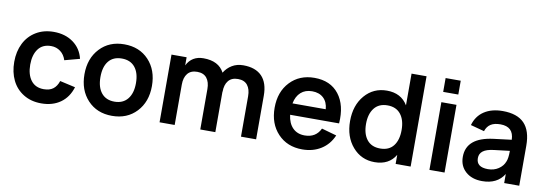

<svg xmlns="http://www.w3.org/2000/svg" viewBox="-56 -1112 4288 1508"><g transform="rotate(10 2087.5 -358.0)"><path d="M304.7 15.1Q223.6 15.1 163.1 -22Q102.5 -59.1 71.3 -123.3Q40 -187.5 40 -270Q40 -353 72.3 -417.5Q104.5 -481.9 165.3 -518.6Q226.1 -555.2 306.2 -555.2Q397.9 -555.2 461.9 -508.8Q525.9 -462.4 544.9 -382.3L424.8 -350.1Q411.1 -393.6 378.9 -417.7Q346.7 -441.9 304.7 -441.9Q237.3 -441.9 202.4 -395.3Q167.5 -348.6 167.5 -270Q167.5 -190.9 202.9 -144.5Q238.3 -98.1 304.7 -98.1Q351.6 -98.1 379.6 -119.4Q407.7 -140.6 421.9 -183.6L544.9 -155.8Q519.5 -73.2 457.3 -29.1Q395 15.1 304.7 15.1Z M868.7 15.1Q748.5 15.1 674.3 -64.2Q600.1 -143.6 600.1 -270Q600.1 -396.5 674.6 -475.8Q749 -555.2 868.7 -555.2Q989.7 -555.2 1064 -476.1Q1138.2 -397 1138.2 -270Q1138.2 -143.1 1063.7 -64Q989.3 15.1 868.7 15.1ZM868.7 -98.1Q936.5 -98.1 973.6 -143.8Q1010.7 -189.5 1010.7 -270Q1010.7 -351.6 973.9 -396.7Q937 -441.9 868.7 -441.9Q800.3 -441.9 763.9 -397Q727.5 -352.1 727.5 -270Q727.5 -188.5 764.4 -143.3Q801.3 -98.1 868.7 -98.1Z M1571.3 0V-322.3Q1571.3 -378.4 1545.9 -410.2Q1520.5 -441.9 1469.7 -441.9Q1418.9 -441.9 1393.1 -410.2Q1367.2 -378.4 1367.2 -322.3V0H1246.6V-540H1367.2V-475.1Q1407.2 -555.2 1500 -555.2Q1621.6 -555.2 1666 -469.7Q1689.5 -508.8 1728 -532Q1766.6 -555.2 1817.4 -555.2Q1915 -555.2 1965.8 -502.7Q2016.6 -450.2 2016.6 -347.7V0H1896V-322.3Q1896 -378.4 1870.8 -410.2Q1845.7 -441.9 1794.9 -441.9Q1744.1 -441.9 1718.3 -409.9Q1692.4 -377.9 1692.4 -322.3L1691.4 -323.2V0Z M2386.2 -96.2Q2475.6 -96.2 2511.7 -172.9L2630.9 -139.2Q2599.6 -65.4 2535.6 -25.1Q2471.7 15.1 2386.2 15.1Q2265.6 15.1 2191.2 -64Q2116.7 -143.1 2116.7 -270Q2116.7 -397.5 2191.4 -476.3Q2266.1 -555.2 2385.3 -555.2Q2513.2 -555.2 2580.3 -469Q2647.5 -382.8 2636.7 -236.3H2246.1Q2254.4 -169.4 2290.8 -132.8Q2327.1 -96.2 2386.2 -96.2ZM2249 -327.6H2514.2Q2509.8 -384.8 2475.8 -416.5Q2441.9 -448.2 2385.3 -448.2Q2330.6 -448.2 2295.4 -416.7Q2260.3 -385.3 2249 -327.6Z M3129.4 -720.2H3249V0H3129.4V-72.3Q3077.6 15.1 2962.9 15.1Q2856.4 15.1 2787.4 -64.9Q2718.3 -145 2718.3 -270Q2718.3 -396 2787.1 -475.6Q2856 -555.2 2962.9 -555.2Q3076.7 -555.2 3129.4 -467.3ZM2987.8 -441.9Q2918.5 -441.9 2882.1 -395.3Q2845.7 -348.6 2845.7 -270Q2845.7 -189.9 2882.1 -144Q2918.5 -98.1 2987.8 -98.1Q3058.1 -98.1 3093.8 -144.3Q3129.4 -190.4 3129.4 -270Q3129.4 -350.1 3092.8 -396Q3056.2 -441.9 2987.8 -441.9Z M3519.5 -622.1H3398.9V-732.4H3519.5ZM3519.5 0H3398.9V-540H3519.5Z M3886.7 -555.2Q4002.4 -555.2 4058.8 -496.8Q4115.2 -438.5 4115.2 -318.8V0H3995.1V-72.3Q3941.4 15.1 3820.8 15.1Q3738.8 15.1 3689 -29.3Q3639.2 -73.7 3639.2 -147Q3639.2 -300.8 3852.5 -327.6L3994.6 -345.2Q3991.7 -449.2 3886.7 -449.2Q3838.4 -449.2 3809.6 -430.9Q3780.8 -412.6 3768.1 -374L3658.7 -403.3Q3679.7 -477.1 3738.8 -516.1Q3797.9 -555.2 3886.7 -555.2ZM3995.1 -256.8 3869.6 -241.7Q3812 -234.9 3784.7 -214.1Q3757.3 -193.4 3757.3 -157.2Q3757.3 -85.4 3849.6 -85.4Q3897.5 -85.4 3933.3 -109.1Q3969.2 -132.8 3983.4 -170.4Q3995.1 -197.3 3995.1 -252Z"/></g></svg>

Font: Vela Sans Bd
Style: Bold
Weight: 700
Designer: Principal design: Mikhail Sharanda - project Manrope.
Design modification: Ravid Balaliev
Foundry: Mikhail Sharanda
Version: Version 1.001